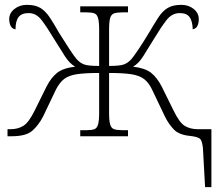

<svg xmlns="http://www.w3.org/2000/svg" viewBox="-20 -562 921 792"><path d="M817 48Q814 21 806.5 12Q799 3 767 -1Q719 -5 697 -28Q675 -51 660 -82L607 -193Q593 -222 573.5 -236.5Q554 -251 520.5 -256Q487 -261 430 -261V-97Q430 -63 434.5 -48Q439 -33 451 -29Q463 -25 485 -25H508V0H311V-25H337Q358 -25 369 -29Q380 -33 384.5 -48.5Q389 -64 389 -98V-261Q331 -261 297.5 -256Q264 -251 245 -236.5Q226 -222 211 -193L158 -82Q139 -45 113 -22.5Q87 0 29 0H11V-29H23Q54 -29 76.5 -43Q99 -57 123 -106L172 -205Q191 -242 215.5 -261.5Q240 -281 290 -287Q267 -300 247.5 -330.5Q228 -361 202 -403Q175 -448 152.5 -478Q130 -508 98 -508Q69 -508 56.5 -491.5Q44 -475 44 -441Q30 -443 24 -455Q18 -467 18 -483Q18 -508 39.5 -525Q61 -542 91 -542Q126 -542 147 -529Q168 -516 185 -490.5Q202 -465 224 -426Q248 -388 266.5 -359.5Q285 -331 297 -317Q312 -301 329 -295.5Q346 -290 389 -290V-439Q389 -472 384.5 -487.5Q380 -503 369 -507Q358 -511 337 -511H311V-536H508V-511H486Q463 -511 451 -507Q439 -503 434.5 -488Q430 -473 430 -440V-290Q472 -290 489 -295.5Q506 -301 521 -317Q533 -331 552 -359.5Q571 -388 594 -426Q617 -465 633.5 -490.5Q650 -516 671.5 -529Q693 -542 728 -542Q758 -542 779 -525Q800 -508 800 -483Q800 -467 794.5 -455.5Q789 -444 775 -441Q774 -475 762 -491.5Q750 -508 721 -508Q689 -508 666 -478Q643 -448 616 -403Q590 -361 571 -330.5Q552 -300 529 -287Q579 -281 603.5 -261.5Q628 -242 647 -205L696 -106Q720 -56 742.5 -42.5Q765 -29 797 -29H852V210H826Z"/></svg>

Font: Noto Serif ExtraLight
Style: Regular
Weight: 200
Designer: Monotype Design Team
Foundry: Monotype Imaging Inc.
Version: Version 2.015; ttfautohint (v1.8.4.7-5d5b)